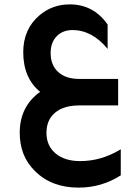

<svg xmlns="http://www.w3.org/2000/svg" viewBox="-20 -481 621 876"><path d="M531 319Q444 375 338 375Q215 375 139 299Q70 231 70 125Q70 5 163 -62Q86 -125 86 -243Q86 -348 160 -411Q219 -461 298 -461Q407 -461 471 -369V-258Q400 -344 310 -344Q264 -343 237.5 -314.5Q211 -286 211 -239Q211 -184 245.5 -152.5Q280 -121 340 -121H519V0H342Q271 0 231.5 33Q192 66 192 125Q192 184 233.5 219Q275 254 346 254Q443 254 531 200Z"/></svg>

Font: Tajawal
Style: Bold
Weight: 700
Designer: Boutros Fonts
Foundry: Created by Boutros International 2017
Version: Version 1.700